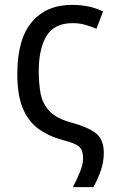

<svg xmlns="http://www.w3.org/2000/svg" viewBox="-20 -566 476 788"><path d="M279 202Q294 174 307.5 141.5Q321 109 321 84Q321 51 305.5 36.5Q290 22 238 9Q179 -7 137 -38Q95 -69 73 -123Q51 -177 51 -262Q51 -405 110.5 -475.5Q170 -546 276 -546Q348 -546 403 -519L376 -448Q352 -458 328.5 -464.5Q305 -471 278 -471Q203 -471 171 -418.5Q139 -366 139 -274Q139 -225 146.5 -183Q154 -141 183 -110Q212 -79 276 -62Q339 -45 372.5 -20Q406 5 406 62Q406 99 393 136Q380 173 363 202Z"/></svg>

Font: Noto Sans SemiCondensed
Style: Regular
Weight: 400
Width: 4
Designer: Monotype Design Team
Foundry: Monotype Imaging Inc.
Version: Version 2.013; ttfautohint (v1.8.4.7-5d5b)